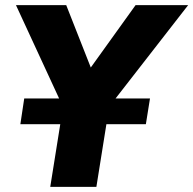

<svg xmlns="http://www.w3.org/2000/svg" viewBox="-20 -725 750 745"><path d="M175 0 233 -363 250 -255 42 -705H237L339 -446H320L506 -705H710L360 -255L412 -363L354 0ZM59 -243 74 -343H562L546 -243Z"/></svg>

Font: Nunito Sans 10pt SemiCondensed Black
Style: Italic
Weight: 900
Width: 4
Italic angle: -9°
Designer: Vernon Adams
Foundry: Vernon Adams
Version: Version 3.101;gftools[0.9.27]